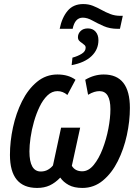

<svg xmlns="http://www.w3.org/2000/svg" viewBox="-20 -916 688 946"><path d="M274 -774Q285 -829 313 -862.5Q341 -896 390 -896Q416 -896 437.5 -887.5Q459 -879 479.5 -867.5Q500 -856 523 -847Q546 -838 574 -838H585L571 -774H560Q521 -774 490.5 -787.5Q460 -801 435 -815Q410 -829 388 -829Q349 -829 338 -774ZM337 -632Q363 -639 382.5 -651Q402 -663 402 -681Q402 -689 396.5 -694Q391 -699 384 -704Q376 -709 370 -715.5Q364 -722 364 -733Q364 -750 377 -763Q390 -776 413 -776Q437 -776 451 -760Q465 -744 465 -718Q465 -672 431 -639.5Q397 -607 333 -595ZM163 10Q29 10 29 -153Q29 -219 44 -288.5Q59 -358 88.5 -417Q118 -476 162 -512.5Q206 -549 263 -549Q317 -549 352 -523L312 -448Q290 -467 263 -467Q236 -467 214 -446Q192 -425 175.5 -391Q159 -357 147.5 -317Q136 -277 130.5 -238Q125 -199 125 -170Q125 -71 181 -71Q201 -71 216.5 -80Q232 -89 241 -101L281 -287H375L334 -99Q350 -72 385 -72Q416 -72 441.5 -103Q467 -134 485.5 -182Q504 -230 514 -282.5Q524 -335 524 -378Q524 -467 470 -467Q458 -467 444.5 -463Q431 -459 414 -449L400 -523Q444 -549 491 -549Q620 -549 620 -384Q620 -319 605 -250Q590 -181 560.5 -122Q531 -63 487 -26.5Q443 10 386 10Q345 10 318.5 -4.5Q292 -19 277 -41Q252 -15 225 -2.5Q198 10 163 10Z"/></svg>

Font: Noto Sans Condensed Medium
Style: Italic
Weight: 500
Width: 3
Italic angle: -12°
Designer: Monotype Design Team
Foundry: Monotype Imaging Inc.
Version: Version 2.013; ttfautohint (v1.8.4.7-5d5b)